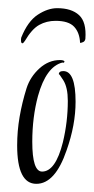

<svg xmlns="http://www.w3.org/2000/svg" viewBox="-20 -452 229 470"><path d="M120 -432Q155 -432 173.5 -415Q192 -398 189 -357Q188 -351 183.5 -349Q179 -347 176 -347Q175 -372 161.5 -386.5Q148 -401 116 -401Q94 -401 76 -391Q58 -381 41 -352Q37 -346 35 -346Q32 -346 31.5 -351Q31 -356 32 -360Q48 -400 72.5 -416Q97 -432 120 -432ZM69 -2Q22 -2 22 -96Q22 -131 28 -166Q34 -201 45 -236Q54 -264 76.5 -284.5Q99 -305 127 -305Q137 -305 138 -301Q136 -297 133 -299Q93 -289 73 -217Q66 -191 62.5 -163Q59 -135 59 -105Q59 -32 83 -32Q116 -32 134 -104Q146 -154 146 -205Q146 -238 135 -255.5Q124 -273 124 -270Q124 -278 135 -278Q165 -278 165 -203Q165 -146 143 -84Q115 -2 69 -2Z"/></svg>

Font: Shalimar
Style: Regular
Weight: 400
Designer: Robert E. Leuschke
Foundry: Robert E. Leuschke
Version: Version 1.010; ttfautohint (v1.8.3)